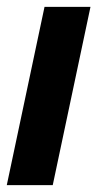

<svg xmlns="http://www.w3.org/2000/svg" viewBox="-22 -541 285 561"><path d="M-2.2 0 108.1 -521H242.4L132.1 0Z"/></svg>

Font: Red Hat Display
Style: Italic
Weight: 300
Italic angle: -12°
Designer: Pentagram, MCKL
Foundry: Pentagram, MCKL
Version: Version 1.023